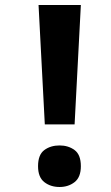

<svg xmlns="http://www.w3.org/2000/svg" viewBox="-20 -734 443 767"><path d="M159 -237 134 -714H303L278 -237ZM132 -70Q132 -116 157 -134.5Q182 -153 218 -153Q253 -153 278 -134.5Q303 -116 303 -70Q303 -26 278 -6.5Q253 13 218 13Q182 13 157 -6.5Q132 -26 132 -70Z"/></svg>

Font: Noto Sans Devanagari
Style: Bold
Weight: 700
Version: Version 2.003